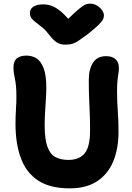

<svg xmlns="http://www.w3.org/2000/svg" viewBox="-20 -1020 724 1053"><path d="M362 13Q254 13 189 -30Q124 -73 94.5 -152.5Q65 -232 65 -341Q65 -382 67.5 -420.5Q70 -459 70 -487Q70 -526 67.5 -550Q65 -574 61.5 -589.5Q58 -605 56 -619Q54 -633 54 -651Q54 -685 72.5 -700Q91 -715 125 -715Q156 -715 180 -700Q204 -685 219 -646.5Q234 -608 234 -539Q234 -510 231.5 -473.5Q229 -437 227 -401Q225 -365 225 -333Q225 -257 240 -215.5Q255 -174 284 -158.5Q313 -143 355 -143Q415 -143 444.5 -179Q474 -215 474 -305Q474 -361 472 -403.5Q470 -446 468.5 -488Q467 -530 467 -582Q467 -640 490 -676Q513 -712 562 -712Q594 -712 613 -696Q632 -680 632 -647Q632 -631 629 -614Q626 -597 624 -574.5Q622 -552 622 -518Q622 -465 626 -412Q630 -359 630 -298Q630 -206 601.5 -136Q573 -66 513.5 -26.5Q454 13 362 13ZM474 -1000Q494 -1000 511 -990Q528 -980 539 -965Q550 -950 550 -935Q550 -926 545.5 -915Q541 -904 522.5 -885.5Q504 -867 463 -834Q434 -813 415 -799.5Q396 -786 378.5 -780.5Q361 -775 337 -775Q312 -775 292.5 -787Q273 -799 254 -824Q232 -853 212 -869.5Q192 -886 177 -897Q162 -908 153 -919.5Q144 -931 144 -949Q144 -971 163.5 -983.5Q183 -996 218 -996Q243 -996 267 -986.5Q291 -977 319 -952.5Q347 -928 383 -882L321 -883Q362 -925 387.5 -948.5Q413 -972 428.5 -983Q444 -994 453.5 -997Q463 -1000 474 -1000Z"/></svg>

Font: Shantell Sans
Style: Bold
Weight: 700
Designer: Stephen Nixon, Anya Danilova, Shantell Martin
Foundry: Arrow Type
Version: Version 1.011;[c5ecc13dd]